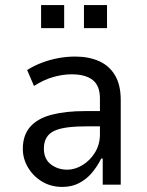

<svg xmlns="http://www.w3.org/2000/svg" viewBox="-20 -728 580 757"><path d="M226 9Q181 9 146 -12Q111 -33 90.5 -67.5Q70 -102 70 -141Q70 -195 99 -228Q128 -261 183 -275.5Q238 -290 315 -290H387V-230H326Q281 -230 248.5 -226Q216 -222 195 -212.5Q174 -203 163.5 -185.5Q153 -168 153 -142Q153 -101 180.5 -80Q208 -59 245 -59Q276 -59 306 -77.5Q336 -96 355 -127.5Q374 -159 374 -198V-340Q374 -390 345.5 -412.5Q317 -435 262 -435Q228 -435 190.5 -424.5Q153 -414 114 -389L87 -452Q116 -470 147 -481.5Q178 -493 210.5 -499Q243 -505 276 -505Q330 -505 370.5 -487Q411 -469 433.5 -431Q456 -393 456 -334V0H385V-103H379Q365 -74 343.5 -48Q322 -22 292.5 -6.5Q263 9 226 9ZM311 -617V-708H402V-617ZM142 -617V-708H233V-617Z"/></svg>

Font: Nunito Sans 7pt Condensed
Style: Regular
Weight: 400
Width: 3
Designer: Vernon Adams
Foundry: Vernon Adams
Version: Version 3.101;gftools[0.9.27]